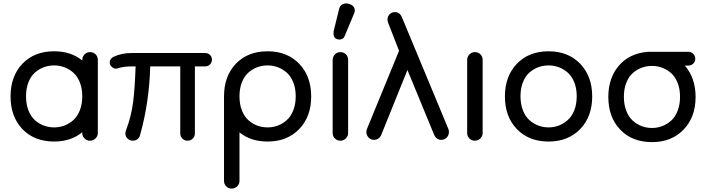

<svg xmlns="http://www.w3.org/2000/svg" viewBox="-20 -821 4152 1127"><path d="M507.8 -515.1Q527.8 -515.1 541 -502.2Q554.2 -489.3 554.2 -469.2V-40Q554.2 -21.5 540.5 -8.3Q526.9 4.9 507.8 4.9Q489.3 4.9 476.1 -8.3Q462.9 -21.5 462.9 -40V-44.9Q396 9.8 297.9 9.8Q181.6 9.8 111.8 -63Q42 -135.7 42 -254.9Q42 -374 111.8 -447Q181.6 -520 297.9 -520Q397 -520 462.9 -465.8V-469.2Q462.9 -487.8 476.1 -501.5Q489.3 -515.1 507.8 -515.1ZM297.9 -73.2Q329.1 -73.2 357.9 -84Q386.7 -94.7 410.6 -116.2Q434.6 -137.7 448.7 -173.8Q462.9 -210 462.9 -255.9Q462.9 -301.8 448.7 -337.4Q434.6 -373 410.6 -394.3Q386.7 -415.5 357.9 -426.3Q329.1 -437 297.9 -437Q265.6 -437 236.8 -426.3Q208 -415.5 184.3 -394.3Q160.6 -373 146.7 -337.4Q132.8 -301.8 132.8 -255.9Q132.8 -209.5 146.7 -173.6Q160.6 -137.7 184.3 -116.2Q208 -94.7 236.8 -84Q265.6 -73.2 297.9 -73.2Z M1224.1 -470.2Q1224.1 -454.1 1212.6 -442.6Q1201.2 -431.2 1184.1 -431.2H1124V-38.1Q1124 -20 1111.6 -7.6Q1099.1 4.9 1081.1 4.9Q1063 4.9 1050.5 -7.6Q1038.1 -20 1038.1 -38.1V-431.2H861.8Q856 -218.8 801.8 -26.9Q798.3 -12.7 786.6 -3.9Q774.9 4.9 759.8 4.9Q741.7 4.9 728.8 -7.6Q715.8 -20 715.8 -38.1Q715.8 -45.9 720.7 -59.1Q751 -139.2 761.7 -224.1Q771.5 -301.3 775.9 -431.2H753.9Q709.5 -431.2 677.7 -421.9Q667.5 -418 661.1 -418Q647 -418 635.5 -429Q624 -439.9 624 -454.1Q624 -475.1 645 -486.8Q691.9 -509.8 753.9 -509.8H1184.1Q1201.2 -509.8 1212.6 -498.5Q1224.1 -487.3 1224.1 -470.2Z M1550.8 -520Q1665.5 -520 1736.1 -446.8Q1806.6 -373.5 1806.6 -254.9Q1806.6 -136.2 1736.1 -63.2Q1665.5 9.8 1550.8 9.8Q1451.2 9.8 1385.7 -43.9V241.2Q1385.7 259.8 1372.1 272.9Q1358.4 286.1 1339.8 286.1Q1321.3 286.1 1308.1 272.9Q1294.9 259.8 1294.9 241.2V-254.9Q1294.9 -374 1364.7 -447Q1434.6 -520 1550.8 -520ZM1550.8 -73.2Q1582 -73.2 1610.8 -84Q1639.6 -94.7 1663.6 -116.2Q1687.5 -137.7 1701.7 -173.8Q1715.8 -210 1715.8 -255.9Q1715.8 -301.8 1701.7 -337.4Q1687.5 -373 1663.6 -394.3Q1639.6 -415.5 1610.8 -426.3Q1582 -437 1550.8 -437Q1518.6 -437 1489.7 -426.3Q1460.9 -415.5 1437.3 -394.3Q1413.6 -373 1399.7 -337.4Q1385.7 -301.8 1385.7 -255.9Q1385.7 -209.5 1399.7 -173.6Q1413.6 -137.7 1437.3 -116.2Q1460.9 -94.7 1489.7 -84Q1518.6 -73.2 1550.8 -73.2Z M2023.4 -469.2V-40Q2023.4 -21.5 2009.8 -8.3Q1996.1 4.9 1977.5 4.9Q1959 4.9 1945.8 -8.3Q1932.6 -21.5 1932.6 -40V-469.2Q1932.6 -487.8 1945.8 -501.5Q1959 -515.1 1977.5 -515.1Q1997.6 -515.1 2010.5 -502.2Q2023.4 -489.3 2023.4 -469.2ZM2062.5 -759.8Q2062.5 -748.5 2058.6 -742.2L2003.4 -609.9Q1995.6 -588.9 1971.7 -588.9Q1968.3 -588.9 1958.5 -590.8Q1937.5 -598.1 1937.5 -625Q1937.5 -635.3 1938.5 -638.2L1970.7 -769Q1974.1 -784.2 1985.6 -792.5Q1997.1 -800.8 2012.7 -800.8Q2021 -800.8 2029.8 -797.9Q2062.5 -787.1 2062.5 -759.8Z M2339.4 -719.2 2612.3 -63Q2615.2 -55.7 2615.2 -45.9Q2615.2 -27.3 2602.1 -13.7Q2588.9 0 2570.3 0Q2541.5 0 2528.3 -29.8L2371.6 -410.2L2217.3 -27.8Q2211.9 -15.6 2200.7 -7.8Q2189.5 0 2175.3 0Q2156.7 0 2143.6 -13.7Q2130.4 -27.3 2130.4 -45.9Q2130.4 -55.7 2134.3 -64.9L2322.3 -522.9L2257.3 -689.9Q2254.4 -697.3 2254.4 -706.1Q2254.4 -724.1 2266.8 -737.1Q2279.3 -750 2297.4 -750Q2326.7 -750 2339.4 -719.2Z M2813 -469.2V-40Q2813 -21.5 2799.3 -8.3Q2785.6 4.9 2767.1 4.9Q2748.5 4.9 2735.4 -8.3Q2722.2 -21.5 2722.2 -40V-469.2Q2722.2 -487.8 2735.4 -501.5Q2748.5 -515.1 2767.1 -515.1Q2787.1 -515.1 2800 -502.2Q2813 -489.3 2813 -469.2Z M3200.2 9.8Q3084.5 9.8 3014.2 -63Q2943.8 -135.7 2943.8 -254.9Q2943.8 -374 3014.2 -447Q3084.5 -520 3200.2 -520Q3314.9 -520 3385.5 -446.8Q3456.1 -373.5 3456.1 -254.9Q3456.1 -136.2 3385.5 -63.2Q3314.9 9.8 3200.2 9.8ZM3200.2 -437Q3168 -437 3139.2 -426.3Q3110.4 -415.5 3086.7 -394.3Q3063 -373 3049.1 -337.4Q3035.2 -301.8 3035.2 -255.9Q3035.2 -210 3049.1 -174.1Q3063 -138.2 3086.7 -116.7Q3110.4 -95.2 3139.2 -84.2Q3168 -73.2 3200.2 -73.2Q3231.4 -73.2 3260.3 -84.2Q3289.1 -95.2 3313 -116.7Q3336.9 -138.2 3351.1 -174.1Q3365.2 -210 3365.2 -255.9Q3365.2 -301.8 3351.1 -337.4Q3336.9 -373 3313 -394.3Q3289.1 -415.5 3260.3 -426.3Q3231.4 -437 3200.2 -437Z M4020 -436H4000Q4063 -362.3 4063 -252Q4063 -133.3 3992.4 -60.1Q3921.9 13.2 3807.1 13.2Q3690.9 13.2 3620.8 -59.8Q3550.8 -132.8 3550.8 -252Q3550.8 -362.8 3611.8 -434.6Q3672.9 -506.3 3775.9 -516.1Q3778.8 -517.1 3787.1 -517.1H4020Q4037.1 -517.1 4049.1 -505.1Q4061 -493.2 4061 -476.1Q4061 -459 4049.1 -447.5Q4037.1 -436 4020 -436ZM3807.1 -69.8Q3838.4 -69.8 3867.2 -80.8Q3896 -91.8 3919.7 -113Q3943.4 -134.3 3957.5 -170.7Q3971.7 -207 3971.7 -252.9Q3971.7 -298.8 3957.5 -334.5Q3943.4 -370.1 3919.7 -391.4Q3896 -412.6 3867.2 -423.3Q3838.4 -434.1 3807.1 -434.1Q3774.9 -434.1 3746.1 -423.3Q3717.3 -412.6 3693.6 -391.4Q3669.9 -370.1 3656 -334.5Q3642.1 -298.8 3642.1 -252.9Q3642.1 -206.5 3656 -170.7Q3669.9 -134.8 3693.6 -113.3Q3717.3 -91.8 3746.1 -80.8Q3774.9 -69.8 3807.1 -69.8Z"/></svg>

Font: Aka-Acid-Varela
Style: Regular
Weight: 400
Designer: Joe Prince, Avraham Cornfeld, Cyberella
Foundry: Joe Prince, Avraham Cornfeld, Cyberella
Version: Version 2.000; ttfautohint (v1.5.33-1714) -l 8 -r 50 -G 200 